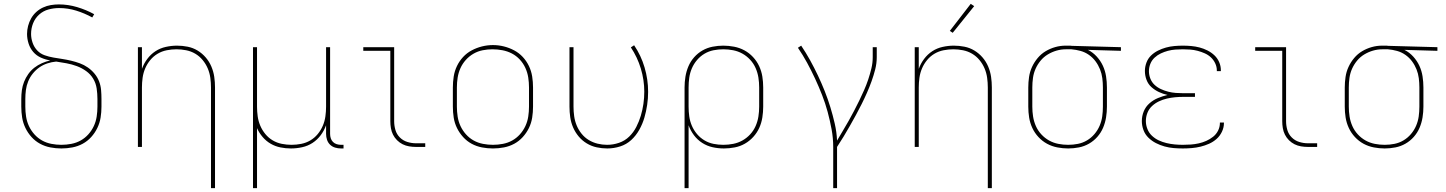

<svg xmlns="http://www.w3.org/2000/svg" viewBox="-20 -766 7540 1001"><path d="M300 8Q271 8 242.5 2.5Q214 -3 189 -16.5Q164 -30 144.5 -51.5Q125 -73 112.5 -99Q100 -125 95.5 -153Q91 -181 91 -210V-250Q91 -273 94 -295.5Q97 -318 105.5 -339.5Q114 -361 127.5 -380Q141 -399 159 -413Q177 -427 198.5 -436.5Q220 -446 242 -451Q217 -455 193.5 -465.5Q170 -476 153.5 -495Q137 -514 129 -539Q121 -564 121 -589Q121 -610 126.5 -631Q132 -652 142.5 -670.5Q153 -689 169 -703.5Q185 -718 204.5 -727Q224 -736 245 -739.5Q266 -743 287 -743Q335 -743 382 -729Q429 -715 471 -692L461 -675Q421 -697 377.5 -710.5Q334 -724 288 -724Q260 -724 232.5 -716.5Q205 -709 184 -690Q163 -671 152.5 -644.5Q142 -618 142 -589Q142 -566 150 -543Q158 -520 174 -503Q190 -486 212.5 -478Q235 -470 258.5 -466Q282 -462 305 -458.5Q328 -455 351 -449.5Q374 -444 396 -436Q418 -428 437.5 -414.5Q457 -401 472.5 -382.5Q488 -364 496.5 -342Q505 -320 507 -296.5Q509 -273 509 -250V-210Q509 -181 504.5 -153Q500 -125 487.5 -99Q475 -73 455.5 -51.5Q436 -30 411 -16.5Q386 -3 357.5 2.5Q329 8 300 8ZM300 -11Q326 -11 352 -16Q378 -21 400.5 -33.5Q423 -46 440.5 -65.5Q458 -85 469 -108.5Q480 -132 484 -158Q488 -184 488 -210V-250Q488 -277 484 -304.5Q480 -332 466 -355.5Q452 -379 429 -395.5Q406 -412 380 -421.5Q354 -431 327 -436Q300 -441 273 -445Q250 -443 227 -435.5Q204 -428 185 -414.5Q166 -401 151 -382.5Q136 -364 127 -342Q118 -320 115 -296.5Q112 -273 112 -250V-210Q112 -184 116 -158Q120 -132 131 -108.5Q142 -85 159.5 -65.5Q177 -46 199.5 -33.5Q222 -21 248 -16Q274 -11 300 -11Z M1080 215V-310Q1080 -335 1076.5 -360.5Q1073 -386 1063 -409.5Q1053 -433 1036.5 -453Q1020 -473 998 -486Q976 -499 950.5 -504Q925 -509 900 -509Q875 -509 849.5 -504Q824 -499 802 -486Q780 -473 763.5 -453Q747 -433 737 -409.5Q727 -386 723.5 -360.5Q720 -335 720 -310V0H699V-520H720V-407Q730 -435 748 -459Q766 -483 790.5 -499Q815 -515 844.5 -521.5Q874 -528 903 -528Q931 -528 958.5 -522.5Q986 -517 1010 -502.5Q1034 -488 1052.5 -466.5Q1071 -445 1082 -419Q1093 -393 1097 -365.5Q1101 -338 1101 -310V215Z M1299 215V-520H1320V-210Q1320 -185 1323.5 -159.5Q1327 -134 1337 -110.5Q1347 -87 1363.5 -67Q1380 -47 1402 -34Q1424 -21 1449.5 -16Q1475 -11 1500 -11Q1525 -11 1550.5 -16Q1576 -21 1598 -34Q1620 -47 1636.5 -67Q1653 -87 1663 -110.5Q1673 -134 1676.5 -159.5Q1680 -185 1680 -210V-520H1701V-68Q1701 -56 1704.5 -45Q1708 -34 1716 -26Q1724 -18 1735 -14.5Q1746 -11 1758 -11H1771V8H1758Q1742 8 1727 3.5Q1712 -1 1701 -11.5Q1690 -22 1685 -37Q1680 -52 1680 -68V-113Q1670 -85 1652 -61Q1634 -37 1609.5 -21Q1585 -5 1555.5 1.5Q1526 8 1497 8Q1469 8 1442 2.5Q1415 -3 1391.5 -16.5Q1368 -30 1349.5 -51.5Q1331 -73 1320 -98V215Z M2149 0Q2131 0 2113 -3Q2095 -6 2079 -14Q2063 -22 2050 -35Q2037 -48 2029 -64Q2021 -80 2018 -98Q2015 -116 2015 -134V-501H1874V-520H2035V-134Q2035 -111 2041.5 -88.5Q2048 -66 2064.5 -49.5Q2081 -33 2103.5 -26Q2126 -19 2149 -19H2197V0Z M2550 8Q2521 8 2492.5 2.5Q2464 -3 2439 -16.5Q2414 -30 2394.5 -51.5Q2375 -73 2362.5 -98.5Q2350 -124 2345.5 -152.5Q2341 -181 2341 -210V-310Q2341 -339 2345.5 -367.5Q2350 -396 2362.5 -422Q2375 -448 2394.5 -469Q2414 -490 2439.5 -503.5Q2465 -517 2493 -524Q2521 -531 2550 -531Q2579 -531 2607 -524Q2635 -517 2660.5 -503.5Q2686 -490 2705.5 -469Q2725 -448 2737.5 -422Q2750 -396 2754.5 -367.5Q2759 -339 2759 -310V-210Q2759 -181 2754.5 -152.5Q2750 -124 2737.5 -98.5Q2725 -73 2705.5 -51.5Q2686 -30 2661 -16.5Q2636 -3 2607.5 2.5Q2579 8 2550 8ZM2550 -11Q2576 -11 2602 -16Q2628 -21 2650.5 -33.5Q2673 -46 2690.5 -65.5Q2708 -85 2719 -108.5Q2730 -132 2734 -158Q2738 -184 2738 -210V-310Q2738 -336 2734 -362Q2730 -388 2719 -412Q2708 -436 2690 -455.5Q2672 -475 2649 -487Q2626 -499 2600 -504Q2574 -509 2547 -509Q2522 -509 2496.5 -504Q2471 -499 2448.5 -486Q2426 -473 2408.5 -453.5Q2391 -434 2380.5 -410.5Q2370 -387 2366 -361.5Q2362 -336 2362 -310V-210Q2362 -184 2366 -158Q2370 -132 2381 -108.5Q2392 -85 2409.5 -65.5Q2427 -46 2449.5 -33.5Q2472 -21 2498 -16Q2524 -11 2550 -11Z M3146 8Q3118 8 3090.5 2Q3063 -4 3039 -18.5Q3015 -33 2997 -54.5Q2979 -76 2968 -101.5Q2957 -127 2953 -154.5Q2949 -182 2949 -210V-520H2970V-210Q2970 -185 2973.5 -160Q2977 -135 2986.5 -112Q2996 -89 3012 -69Q3028 -49 3049.5 -36Q3071 -23 3095.5 -17Q3120 -11 3145 -11Q3177 -11 3207.5 -21.5Q3238 -32 3260.5 -54Q3283 -76 3297.5 -104.5Q3312 -133 3321 -163Q3330 -193 3334.5 -224.5Q3339 -256 3339 -288Q3339 -349 3321 -408.5Q3303 -468 3269 -519L3286 -530Q3322 -477 3340.5 -414.5Q3359 -352 3359 -287Q3359 -253 3354 -219Q3349 -185 3339.5 -152.5Q3330 -120 3313 -89.5Q3296 -59 3271 -36Q3246 -13 3213 -2.5Q3180 8 3146 8Z M3549 215V-310Q3549 -338 3553.5 -366Q3558 -394 3569 -420Q3580 -446 3599 -467.5Q3618 -489 3642.5 -503Q3667 -517 3695 -522.5Q3723 -528 3751 -528Q3779 -528 3807.5 -522.5Q3836 -517 3861 -503.5Q3886 -490 3906 -468.5Q3926 -447 3938 -421Q3950 -395 3954.5 -367Q3959 -339 3959 -310V-210Q3959 -182 3954.5 -153.5Q3950 -125 3938.5 -99.5Q3927 -74 3907.5 -52.5Q3888 -31 3863.5 -17Q3839 -3 3810.5 2.5Q3782 8 3754 8Q3724 8 3695 1.5Q3666 -5 3641 -21Q3616 -37 3598 -61Q3580 -85 3570 -113V215ZM3751 -11Q3777 -11 3802.5 -16Q3828 -21 3850.5 -33.5Q3873 -46 3891 -65.5Q3909 -85 3919.5 -109Q3930 -133 3934 -158.5Q3938 -184 3938 -210V-310Q3938 -336 3934 -361.5Q3930 -387 3919.5 -411Q3909 -435 3891 -454.5Q3873 -474 3850.5 -486.5Q3828 -499 3802.5 -504Q3777 -509 3751 -509Q3725 -509 3700 -504Q3675 -499 3653 -486Q3631 -473 3614 -453Q3597 -433 3587 -409.5Q3577 -386 3573.5 -361Q3570 -336 3570 -310V-210Q3570 -184 3573.5 -159Q3577 -134 3587 -110.5Q3597 -87 3614 -67Q3631 -47 3653 -34Q3675 -21 3700 -16Q3725 -11 3751 -11Z M4324 215V0Q4324 -46 4315.5 -92Q4307 -138 4295 -182.5Q4283 -227 4266 -270.5Q4249 -314 4229.5 -356Q4210 -398 4188 -438.5Q4166 -479 4140 -517L4157 -528Q4182 -491 4203.5 -452Q4225 -413 4244 -373Q4263 -333 4279.5 -291.5Q4296 -250 4309 -207.5Q4322 -165 4332 -121.5Q4342 -78 4344 -33Q4359 -59 4374.5 -84.5Q4390 -110 4404.5 -136Q4419 -162 4433 -188.5Q4447 -215 4460 -242Q4473 -269 4485 -296Q4497 -323 4506.5 -351.5Q4516 -380 4523 -409Q4530 -438 4530 -468V-520H4551V-468Q4551 -436 4543 -404.5Q4535 -373 4524 -342.5Q4513 -312 4500 -282.5Q4487 -253 4472.5 -224Q4458 -195 4442.5 -166.5Q4427 -138 4411 -110Q4395 -82 4378.5 -54.5Q4362 -27 4344 0V215Z M5130 215V-310Q5130 -335 5126.5 -360.5Q5123 -386 5113 -409.5Q5103 -433 5086.5 -453Q5070 -473 5048 -486Q5026 -499 5000.5 -504Q4975 -509 4950 -509Q4925 -509 4899.5 -504Q4874 -499 4852 -486Q4830 -473 4813.5 -453Q4797 -433 4787 -409.5Q4777 -386 4773.5 -360.5Q4770 -335 4770 -310V0H4749V-520H4770V-407Q4780 -435 4798 -459Q4816 -483 4840.5 -499Q4865 -515 4894.5 -521.5Q4924 -528 4953 -528Q4981 -528 5008.5 -522.5Q5036 -517 5060 -502.5Q5084 -488 5102.5 -466.5Q5121 -445 5132 -419Q5143 -393 5147 -365.5Q5151 -338 5151 -310V215ZM4947 -595 4932 -605 5041 -746 5059 -734Z M5549 8Q5521 8 5492.5 2.5Q5464 -3 5439 -16.5Q5414 -30 5394 -51.5Q5374 -73 5362 -99Q5350 -125 5345.5 -153Q5341 -181 5341 -210V-310Q5341 -337 5345 -364.5Q5349 -392 5360.5 -417Q5372 -442 5390 -463.5Q5408 -485 5431.5 -499Q5455 -513 5481.5 -520.5Q5508 -528 5536 -528Q5539 -528 5542.5 -528Q5546 -528 5550 -528Q5555 -528 5559 -528Q5563 -528 5568 -527L5824 -520V-501L5652 -506Q5678 -493 5698 -471Q5718 -449 5730 -423Q5742 -397 5746.5 -368Q5751 -339 5751 -310V-210Q5751 -182 5746.5 -154Q5742 -126 5731 -100Q5720 -74 5701 -52.5Q5682 -31 5657.5 -17Q5633 -3 5605 2.5Q5577 8 5549 8ZM5549 -11Q5575 -11 5600 -16Q5625 -21 5647 -34Q5669 -47 5686 -67Q5703 -87 5713 -110.5Q5723 -134 5726.5 -159Q5730 -184 5730 -210V-310Q5730 -334 5727 -358Q5724 -382 5715 -404.5Q5706 -427 5691.5 -446.5Q5677 -466 5657 -480Q5637 -494 5613.5 -500.5Q5590 -507 5566 -509H5550Q5547 -509 5543.5 -509Q5540 -509 5537 -509Q5512 -509 5488 -502Q5464 -495 5442.5 -482Q5421 -469 5405 -449.5Q5389 -430 5379 -407.5Q5369 -385 5365.5 -360Q5362 -335 5362 -310V-210Q5362 -184 5366 -158.5Q5370 -133 5380.5 -109Q5391 -85 5409 -65.5Q5427 -46 5449.5 -33.5Q5472 -21 5497.5 -16Q5523 -11 5549 -11Z M6147 8Q6123 8 6099 6Q6075 4 6051.5 -2.5Q6028 -9 6006.5 -20Q5985 -31 5967.5 -48Q5950 -65 5941.5 -88Q5933 -111 5933 -135Q5933 -161 5943 -185.5Q5953 -210 5973 -227.5Q5993 -245 6017.5 -255Q6042 -265 6067 -271Q6044 -276 6022.5 -286Q6001 -296 5983.5 -311.5Q5966 -327 5957.5 -349.5Q5949 -372 5949 -396Q5949 -418 5957 -439.5Q5965 -461 5981 -476.5Q5997 -492 6017 -502Q6037 -512 6058.5 -518Q6080 -524 6102.5 -526Q6125 -528 6147 -528Q6169 -528 6191 -526Q6213 -524 6234 -518.5Q6255 -513 6275 -503Q6295 -493 6311 -478Q6327 -463 6336 -442.5Q6345 -422 6345 -400Q6345 -398 6345 -397Q6345 -396 6345 -395H6324Q6324 -396 6324 -397Q6324 -398 6324 -399Q6324 -418 6315.5 -436Q6307 -454 6293 -467Q6279 -480 6261 -488Q6243 -496 6224 -501Q6205 -506 6185.5 -507.5Q6166 -509 6147 -509Q6127 -509 6107.5 -507.5Q6088 -506 6069 -501Q6050 -496 6032 -487.5Q6014 -479 5999.5 -465.5Q5985 -452 5977.5 -433.5Q5970 -415 5970 -395Q5970 -375 5977.5 -356Q5985 -337 5999.5 -323.5Q6014 -310 6032.5 -301.5Q6051 -293 6070.5 -288Q6090 -283 6110 -281.5Q6130 -280 6150 -280H6210V-261H6150Q6128 -261 6106.5 -259Q6085 -257 6063.5 -252Q6042 -247 6022 -237.5Q6002 -228 5986 -213Q5970 -198 5962 -177.5Q5954 -157 5954 -135Q5954 -114 5962 -93.5Q5970 -73 5986 -58Q6002 -43 6021.5 -34Q6041 -25 6062 -20Q6083 -15 6104.5 -13Q6126 -11 6147 -11Q6168 -11 6188.5 -12.5Q6209 -14 6229.5 -18.5Q6250 -23 6269 -31.5Q6288 -40 6304.5 -53Q6321 -66 6330.5 -85Q6340 -104 6340 -125Q6340 -125 6340 -125.5Q6340 -126 6340 -127H6361Q6361 -126 6361 -125.5Q6361 -125 6361 -124Q6361 -101 6350.5 -79Q6340 -57 6322.5 -41.5Q6305 -26 6283.5 -16.5Q6262 -7 6239.5 -1.5Q6217 4 6193.5 6Q6170 8 6147 8Z M6799 0Q6781 0 6763 -3Q6745 -6 6729 -14Q6713 -22 6700 -35Q6687 -48 6679 -64Q6671 -80 6668 -98Q6665 -116 6665 -134V-501H6524V-520H6685V-134Q6685 -111 6691.5 -88.5Q6698 -66 6714.5 -49.5Q6731 -33 6753.5 -26Q6776 -19 6799 -19H6847V0Z M7199 8Q7171 8 7142.5 2.5Q7114 -3 7089 -16.5Q7064 -30 7044 -51.5Q7024 -73 7012 -99Q7000 -125 6995.5 -153Q6991 -181 6991 -210V-310Q6991 -337 6995 -364.5Q6999 -392 7010.5 -417Q7022 -442 7040 -463.5Q7058 -485 7081.5 -499Q7105 -513 7131.5 -520.5Q7158 -528 7186 -528Q7189 -528 7192.5 -528Q7196 -528 7200 -528Q7205 -528 7209 -528Q7213 -528 7218 -527L7474 -520V-501L7302 -506Q7328 -493 7348 -471Q7368 -449 7380 -423Q7392 -397 7396.5 -368Q7401 -339 7401 -310V-210Q7401 -182 7396.5 -154Q7392 -126 7381 -100Q7370 -74 7351 -52.5Q7332 -31 7307.5 -17Q7283 -3 7255 2.5Q7227 8 7199 8ZM7199 -11Q7225 -11 7250 -16Q7275 -21 7297 -34Q7319 -47 7336 -67Q7353 -87 7363 -110.5Q7373 -134 7376.5 -159Q7380 -184 7380 -210V-310Q7380 -334 7377 -358Q7374 -382 7365 -404.5Q7356 -427 7341.5 -446.5Q7327 -466 7307 -480Q7287 -494 7263.5 -500.5Q7240 -507 7216 -509H7200Q7197 -509 7193.5 -509Q7190 -509 7187 -509Q7162 -509 7138 -502Q7114 -495 7092.5 -482Q7071 -469 7055 -449.5Q7039 -430 7029 -407.5Q7019 -385 7015.5 -360Q7012 -335 7012 -310V-210Q7012 -184 7016 -158.5Q7020 -133 7030.5 -109Q7041 -85 7059 -65.5Q7077 -46 7099.5 -33.5Q7122 -21 7147.5 -16Q7173 -11 7199 -11Z"/></svg>

Font: Zed Sans Thin Extended
Style: Regular
Weight: 100
Width: 7
Designer: Belleve Invis
Foundry: Belleve Invis
Version: Version 1.0.0; ttfautohint (v1.8.4)